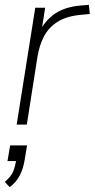

<svg xmlns="http://www.w3.org/2000/svg" viewBox="-22 -516 392 795"><path d="M47 0 124 -484H165L147 -370H136Q155 -421 198 -454Q241 -487 311 -493L346 -496L350 -458L317 -455Q256 -450 218.5 -427Q181 -404 161 -367Q141 -330 133 -280L89 0ZM18 259 -2 237Q25 214 33 193Q41 172 46 144L59 151H9L20 86H90L80 147Q74 183 59.5 211Q45 239 18 259Z"/></svg>

Font: Nunito Sans 12pt ExtraLight
Style: Italic
Weight: 200
Italic angle: -9°
Designer: Vernon Adams
Foundry: Vernon Adams
Version: Version 3.101;gftools[0.9.27]